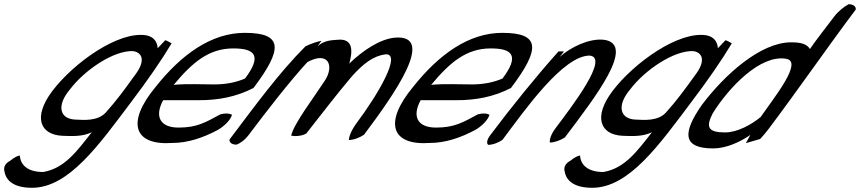

<svg xmlns="http://www.w3.org/2000/svg" viewBox="-54 -655 4085 912"><path d="M194 -222C101 -98 137 -15 242 -10C291 -8 339 -6 382 -27C310 65 252 145 151 162C73 162 43 125 40 84C35 83 15 91 -5 108C-37 125 -36 147 -33 158C-26 204 13 237 98 237C273 237 416 33 571 -173C646 -272 714 -370 761 -449C750 -456 741 -461 731 -464L695 -426C693 -453 680 -479 642 -487C510 -510 296 -357 194 -222ZM278 -230C348 -323 489 -418 580 -412C627 -403 634 -361 589 -301C537 -229 501 -179 447 -119C408 -79 345 -85 303 -87C230 -90 213 -153 278 -230Z M685 -242C544 -72 582 37 765 24C840 24 913 -2 979 -37C1015 -57 1043 -89 1048 -110C1035 -117 1017 -118 993 -112C921 -73 881 -49 794 -49C706 -49 679 -102 721 -179H890C985 -179 1068 -195 1150 -237C1289 -421 1292 -499 1109 -499C950 -499 808 -397 685 -242ZM771 -252C861 -360 939 -425 1054 -425C1158 -425 1191 -390 1110 -282C1066 -263 1017 -254 964 -254C901 -254 836 -258 771 -252Z M1036 8C1035 21 1046 32 1069 32C1087 26 1110 9 1125 -11C1216 -132 1320 -266 1406 -360C1507 -415 1536 -341 1487 -269C1437 -192 1342 -68 1329 -11C1347 -6 1382 -9 1401 -21C1472 -111 1541 -202 1617 -292C1673 -354 1719 -389 1777 -397C1857 -402 1740 -204 1641 -72C1617 -40 1604 -9 1603 10C1626 10 1656 -2 1675 -15C1820 -208 2021 -494 1820 -476C1751 -469 1670 -416 1605 -353C1619 -403 1630 -475 1548 -466C1514 -464 1483 -461 1454 -435L1473 -461C1451 -458 1418 -445 1397 -435C1269 -307 1154 -148 1036 8Z M1908 -242C1767 -72 1805 37 1988 24C2063 24 2136 -2 2202 -37C2238 -57 2266 -89 2271 -110C2258 -117 2240 -118 2216 -112C2144 -73 2104 -49 2017 -49C1929 -49 1902 -102 1944 -179H2113C2208 -179 2291 -195 2373 -237C2512 -421 2515 -499 2332 -499C2173 -499 2031 -397 1908 -242ZM1994 -252C2084 -360 2162 -425 2277 -425C2381 -425 2414 -390 2333 -282C2289 -263 2240 -254 2187 -254C2124 -254 2059 -258 1994 -252Z M2274 -12C2259 8 2256 26 2265 33C2287 33 2315 22 2333 9C2438 -131 2620 -391 2747 -391C2841 -382 2666 -154 2584 -45C2564 -18 2555 8 2558 22C2580 22 2609 11 2629 -2C2774 -194 2969 -445 2815 -466C2746 -474 2658 -432 2605 -385L2625 -411H2599C2490 -289 2374 -145 2274 -12Z M2855 -222C2762 -98 2798 -15 2903 -10C2952 -8 3000 -6 3043 -27C2971 65 2913 145 2812 162C2734 162 2704 125 2701 84C2696 83 2676 91 2656 108C2624 125 2625 147 2628 158C2635 204 2674 237 2759 237C2934 237 3077 33 3232 -173C3307 -272 3375 -370 3422 -449C3411 -456 3402 -461 3392 -464L3356 -426C3354 -453 3341 -479 3303 -487C3171 -510 2957 -357 2855 -222ZM2939 -230C3009 -323 3150 -418 3241 -412C3288 -403 3295 -361 3250 -301C3198 -229 3162 -179 3108 -119C3069 -79 3006 -85 2964 -87C2891 -90 2874 -153 2939 -230Z M3280 -157C3185 -21 3190 50 3334 50C3396 50 3462 19 3510 -14L3489 25L3557 5C3572 -11 3585 -27 3598 -44C3735 -226 3878 -433 4011 -610C4012 -624 4000 -635 3977 -635C3956 -624 3927 -601 3909 -577C3870 -525 3828 -473 3793 -422C3780 -445 3753 -454 3704 -454C3558 -454 3388 -300 3280 -157ZM3331 -116C3408 -240 3557 -396 3679 -376C3763 -364 3626 -196 3559 -99C3516 -64 3450 -26 3390 -26C3309 -26 3298 -51 3331 -116Z"/></svg>

Font: Snowfall
Style: SuperObl
Weight: 400
Designer: Jasper
Foundry: Cannot Into Space Fonts
Version: Version 0.9